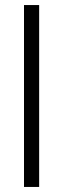

<svg xmlns="http://www.w3.org/2000/svg" viewBox="-20 -740 250 760"><path d="M75 -720H135V0H75Z"/></svg>

Font: Oak Sans Light
Style: Regular
Weight: 400
Designer: Erik Kennedy, Walven
Foundry: Erik Kennedy, Walven
Version: Version 1.100;Glyphs 3.1.2 (3151)